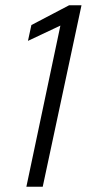

<svg xmlns="http://www.w3.org/2000/svg" viewBox="-20 -708 340 728"><path d="M80 0 209 -611 86 -553 99 -613 242 -688H289L142 0Z"/></svg>

Font: Saira SemiCondensed Light
Style: Italic
Weight: 300
Width: 4
Italic angle: -12°
Designer: Hector Gatti with collaboration of the Omnibus-Type team
Foundry: Omnibus-Type
Version: Version 1.101